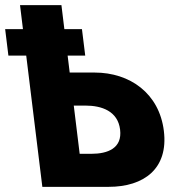

<svg xmlns="http://www.w3.org/2000/svg" viewBox="-49 -723 725 741"><path d="M235.7 -315.5 258.5 -129.4H303.6C366.5 -129.4 423.4 -150.6 414.5 -222.9C405.7 -294.3 343.6 -315.5 280.7 -315.5ZM114.4 -1.9 52.2 -508.5H-16.6L-29.1 -610.5H39.6L28.3 -703.1H188.1L199.4 -610.5H267.3L279.9 -508.5H212L220 -443H316.1C452.9 -443 565.7 -362.3 583.4 -217.8C601.3 -72.4 507.1 -1.9 370.2 -1.9Z"/></svg>

Font: Hussar
Style: BdOpOblOne
Weight: 700
Foundry: Cannot Into Space Fonts
Version: Version 2.00